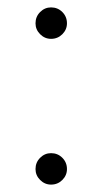

<svg xmlns="http://www.w3.org/2000/svg" viewBox="-20 -495 278 519"><path d="M76 -38Q76 -56 88.5 -68.5Q101 -81 118 -81Q136 -81 148.5 -68.5Q161 -56 161 -38Q161 -21 148.5 -8.5Q136 4 118 4Q101 4 88.5 -8.5Q76 -21 76 -38ZM76 -432Q76 -450 88.5 -462.5Q101 -475 118 -475Q136 -475 148.5 -462.5Q161 -450 161 -432Q161 -415 148.5 -402.5Q136 -390 118 -390Q101 -390 88.5 -402.5Q76 -415 76 -432Z"/></svg>

Font: Bellota Text
Style: Regular
Weight: 400
Designer: Kemie Guaida
Foundry: Kemie Guaida
Version: Version 4.001